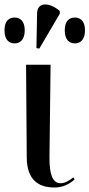

<svg xmlns="http://www.w3.org/2000/svg" viewBox="-48 -824 398 854"><path d="M127 -608 218 -763V-775C176 -812 119 -819 117 -766L114 -610ZM17 -631C41 -631 62 -647 62 -689C62 -731 41 -746 17 -746C-8 -746 -28 -731 -28 -689C-28 -647 -8 -631 17 -631ZM285 -631C309 -631 330 -647 330 -689C330 -731 309 -746 285 -746C260 -746 240 -731 240 -689C240 -647 260 -631 285 -631ZM194 10C234 10 263 -7 284 -26L278 -35C261 -22 243 -9 221 -9C184 -9 172 -54 172 -121L177 -536H68L71 -122C72 -27 120 10 194 10Z"/></svg>

Font: Noto Serif Display Condensed Medium
Style: Regular
Weight: 500
Width: 3
Designer: Monotype Design Team
Foundry: Monotype Imaging Inc.
Version: Version 2.009